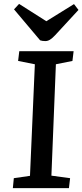

<svg xmlns="http://www.w3.org/2000/svg" viewBox="-20 -966 423 986"><path d="M159 -636 73 -653 79 -703H358L352 -653L267 -636L244 -64L340 -51L334 0H46L51 -51L134 -63ZM52 -918 78 -946 218 -857 360 -945 383 -915 263 -785Q248 -769 236.5 -762Q225 -755 213 -755Q204 -755 198 -756Q192 -757 186 -759Z"/></svg>

Font: Literata 18pt Medium
Style: Italic
Weight: 500
Italic angle: -2°
Designer: Latin by Veronika Burian and Jose Scaglione. Greek by Irene Vlachou. Cyrillic by Vera Evstafieva
Foundry: TypeTogether
Version: Version 3.103;gftools[0.9.29]